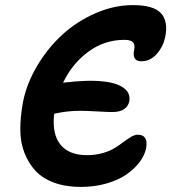

<svg xmlns="http://www.w3.org/2000/svg" viewBox="-20 -759 679 761"><path d="M300.8 -18.1Q241.2 -18.1 195.3 -34.7Q149.4 -51.3 121.1 -81.5Q92.8 -111.8 76.7 -153.6Q60.5 -195.3 60.5 -245.6Q60.5 -295.9 70.8 -353Q85.4 -427.7 127.4 -498.3Q169.4 -568.8 227.3 -621.8Q285.2 -674.8 358.9 -706.8Q432.6 -738.8 506.8 -738.8Q587.9 -738.8 617.7 -707Q647.5 -675.3 634.8 -611.8Q626.5 -573.7 601.1 -544.9Q575.7 -516.1 540 -516.1Q501.5 -516.1 512.2 -564Q515.6 -581.5 507.1 -591.3Q498.5 -601.1 473.1 -601.1Q394 -601.1 330.1 -554Q266.1 -506.8 230 -431.2Q329.1 -443.4 391.1 -436Q444.8 -430.2 471.7 -409.4Q498.5 -388.7 492.2 -356.9Q488.3 -337.4 471.4 -326.2Q454.6 -314.9 425.8 -314.9Q407.7 -314.9 364.7 -317.4Q321.8 -319.8 297.9 -319.8Q244.1 -319.8 194.8 -308.1Q185.5 -228.5 219.2 -186.3Q252.9 -144 325.2 -144Q358.4 -144 387.2 -152.3Q416 -160.6 435.1 -172.6Q454.1 -184.6 470 -196.5Q485.8 -208.5 500 -216.8Q514.2 -225.1 525.9 -225.1Q568.8 -225.1 559.1 -170.9Q553.2 -143.1 533 -116.2Q512.7 -89.4 480.5 -67.1Q448.2 -44.9 401.4 -31.5Q354.5 -18.1 300.8 -18.1Z"/></svg>

Font: Shantell Sans Bouncy
Style: Italic
Weight: 600
Italic angle: -11.31°
Designer: Stephen Nixon, Anya Danilova, Shantell Martin
Foundry: Arrow Type
Version: Version 1.006;[9816181b4]